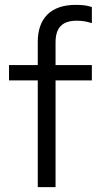

<svg xmlns="http://www.w3.org/2000/svg" viewBox="-20 -768 414 788"><path d="M135 0H208V-438H357V-501H208V-594C208 -655 236 -683 295 -683C318 -683 334 -680 357 -673V-739C337 -746 317 -748 290 -748C190 -748 135 -694 135 -596V-501H17V-438H135Z"/></svg>

Font: Red Hat Display
Style: Regular
Weight: 400
Designer: Pentagram, MCKL
Foundry: Pentagram, MCKL
Version: Version 1.023